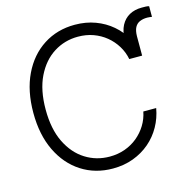

<svg xmlns="http://www.w3.org/2000/svg" viewBox="-108 -846 966 964"><g transform="rotate(-15 374.5 -363.5)"><path d="M650.4 -500H587.4V-601.1Q587.4 -644 603 -673.6Q618.7 -703.1 646.2 -718.3Q673.8 -733.4 710 -733.4Q720.2 -733.4 730.5 -733.2Q740.7 -732.9 748.5 -730.5V-675.3Q743.7 -676.3 737.3 -676.8Q731 -677.2 724.1 -677.7Q701.7 -677.7 685.1 -670.4Q668.5 -663.1 659.7 -646.5Q650.9 -629.9 650.4 -601.1ZM362.8 9.8Q271.5 9.8 200.2 -36.1Q128.9 -82 88.6 -165.8Q48.3 -249.5 48.3 -363.3Q48.3 -477.5 88.6 -561.5Q128.9 -645.5 200.2 -691.4Q271.5 -737.3 362.8 -737.3Q420.9 -737.3 469.5 -719.2Q518.1 -701.2 555.7 -668.9Q593.3 -636.7 617.4 -593.5Q641.6 -550.3 650.4 -500H583.5Q576.2 -537.6 556.6 -569.3Q537.1 -601.1 508.1 -625Q479 -648.9 442.4 -662.1Q405.8 -675.3 362.8 -675.3Q293.9 -675.3 237.1 -639.4Q180.2 -603.5 146.2 -533.9Q112.3 -464.4 112.3 -363.3Q112.3 -262.2 146.2 -192.9Q180.2 -123.5 237.1 -87.9Q293.9 -52.2 362.8 -52.2Q405.8 -52.2 442.4 -65.4Q479 -78.6 508.1 -102.5Q537.1 -126.5 556.6 -158.2Q576.2 -189.9 583.5 -227.5H650.4Q641.6 -177.2 617.4 -134Q593.3 -90.8 555.7 -58.6Q518.1 -26.4 469.5 -8.3Q420.9 9.8 362.8 9.8Z"/></g></svg>

Font: Inter Tight Light
Style: Regular
Weight: 300
Designer: Rasmus Andersson
Foundry: rsms
Version: Version 3.004